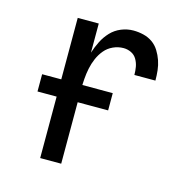

<svg xmlns="http://www.w3.org/2000/svg" viewBox="-84 -608 669 688"><g transform="rotate(15 250.0 -264.0)"><path d="M124 0V-520H202V-412Q209 -434 219.5 -455Q230 -476 246 -493Q262 -510 284 -519Q306 -528 329 -528Q348 -528 366.5 -523.5Q385 -519 400 -508.5Q415 -498 425 -482Q435 -466 441 -448.5Q447 -431 449 -412.5Q451 -394 451 -375H373Q373 -390 370.5 -404.5Q368 -419 360.5 -432Q353 -445 339.5 -451.5Q326 -458 311 -458Q291 -458 272.5 -449.5Q254 -441 241.5 -426Q229 -411 221 -392.5Q213 -374 209 -354.5Q205 -335 203.5 -315Q202 -295 202 -276V0ZM315 -228H53V-292H315Z"/></g></svg>

Font: Iosevka MaddieWtf
Style: Regular
Weight: 400
Monospace: yes
Designer: Belleve Invis
Foundry: Belleve Invis
Version: Version 31.3.0; ttfautohint (v1.8.3)